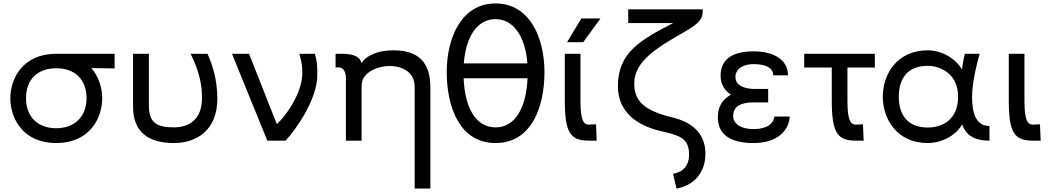

<svg xmlns="http://www.w3.org/2000/svg" viewBox="-20 -816 6082 1114"><path d="M306 14C500 14 573 -130 573 -246C573 -305 554 -370 510 -421L645 -419V-504H306C113 -504 40 -361 40 -246C40 -130 113 14 306 14ZM131 -246C131 -356 199 -420 306 -420C414 -420 482 -356 482 -246C482 -137 411 -72 306 -72C201 -72 131 -137 131 -246Z M989 14C1124 14 1241 -64 1241 -242C1241 -354 1213 -439 1184 -504H1086C1142 -390 1151 -317 1152 -252C1154 -117 1070 -77 989 -77C893 -77 844 -102 844 -201V-504H752V-197C752 -56 834 14 989 14Z M1531 0H1637C1701 -69 1821 -242 1821 -381C1821 -439 1820 -459 1807 -504H1717C1734 -445 1734 -422 1734 -391C1734 -276 1637 -140 1586 -96L1425 -504H1326Z M2386 278H2477V-308C2477 -456 2407 -525 2259 -524C2154 -523 2094 -481 2078 -450C2069 -480 2046 -504 1961 -504H1927V-425H1944C1981 -425 1987 -384 1987 -363V0H2078V-302C2078 -313 2078 -326 2080 -337C2091 -397 2168 -433 2242 -433C2306 -433 2361 -406 2379 -355C2385 -338 2386 -321 2386 -304Z M2855 14C3065 14 3139 -197 3139 -398C3139 -595 3055 -796 2855 -796C2656 -796 2572 -595 2572 -398C2572 -197 2646 14 2855 14ZM2670 -362H3041C3033 -191 2970 -77 2855 -77C2740 -77 2677 -191 2670 -362ZM2671 -448C2683 -605 2750 -705 2855 -705C2959 -705 3028 -605 3040 -448Z M3397 0H3442L3438 -95L3401 -93C3368 -91 3348 -113 3348 -228V-504H3257V-235C3257 -44 3290 0 3397 0ZM3270 -571H3364L3464 -709H3353Z M3565 -316C3565 -168 3674 -88 3812 -56C3923 -30 3978 -16 3978 82C3978 160 3925 187 3885 192L3905 278C4004 261 4073 188 4073 75C4073 -53 3979 -111 3884 -134C3717 -174 3660 -229 3660 -332C3660 -462 3793 -540 3946 -628C4013 -667 4057 -695 4057 -748V-762H3625V-682H3885C3701 -586 3565 -514 3565 -316Z M4352 14C4497 14 4559 -65 4562 -140H4473C4469 -101 4433 -67 4352 -67C4279 -67 4234 -97 4234 -142C4234 -200 4278 -222 4356 -222H4437V-300H4356C4305 -300 4247 -318 4247 -369C4247 -419 4295 -444 4352 -444C4428 -444 4466 -420 4466 -379H4552C4552 -466 4475 -518 4352 -518C4218 -518 4161 -464 4161 -377C4161 -327 4183 -292 4221 -267C4169 -237 4145 -196 4145 -136C4145 -53 4195 14 4352 14Z M4946 0H4991L4987 -95L4950 -93C4917 -91 4897 -113 4897 -228V-424H5056V-504H4646V-424H4806V-235C4806 -44 4839 0 4946 0Z M5363 14C5439 14 5523 -25 5562 -94C5584 -37 5625 0 5721 0V-85C5639 -85 5620 -166 5620 -255C5620 -338 5649 -453 5664 -504H5578C5570 -472 5562 -425 5562 -412C5525 -475 5448 -524 5363 -524C5185 -524 5102 -386 5102 -255C5102 -125 5185 14 5363 14ZM5195 -255C5195 -365 5249 -434 5363 -434C5439 -434 5539 -386 5539 -255C5539 -123 5449 -76 5363 -76C5249 -76 5195 -146 5195 -255Z M5973 0H6018L6014 -95L5977 -93C5944 -91 5924 -113 5924 -228V-504H5833V-235C5833 -44 5866 0 5973 0Z"/></svg>

Font: Hibana 45 SubMedium
Style: Regular
Weight: 500
Width: 6
Designer: pygmalion
Foundry: ybstudio
Version: Version 2021.007;FEAKit 1.0